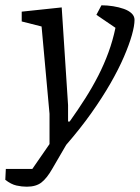

<svg xmlns="http://www.w3.org/2000/svg" viewBox="-83 -535 528 725"><path d="M18 170Q-1 170 -21 165.5Q-41 161 -63 144L-61 103H39L104 9V-105L74 -435L-1 -454V-491L150 -507L174 -138V-76H180Q212 -121 239 -163.5Q266 -206 288 -249Q310 -292 326.5 -337Q343 -382 353 -430L281 -479L300 -515Q322 -515 344 -511.5Q366 -508 384.5 -501.5Q403 -495 414 -484.5Q425 -474 425 -460Q425 -438 415 -402.5Q405 -367 385 -320.5Q365 -274 334 -220Q303 -166 261.5 -107.5Q220 -49 167 12L114 103Q94 138 73.5 154Q53 170 18 170Z"/></svg>

Font: Faustina VF Beta
Style: Italic
Weight: 400
Italic angle: -8°
Designer: Alfonso Garcia
Foundry: Omnibus-Type
Version: Version 1.006